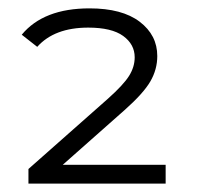

<svg xmlns="http://www.w3.org/2000/svg" viewBox="-20 -766 470 459"><path d="M130 -372H376V-327H48V-362L238 -530Q275 -563 288.5 -584.5Q302 -606 302 -629Q302 -660 274.5 -680Q247 -700 191 -700Q110 -700 69 -654L32 -683Q84 -746 194 -746Q272 -746 314 -714Q356 -682 356 -632Q356 -600 339.5 -571.5Q323 -543 278 -503Z"/></svg>

Font: Montserrat Alternates
Style: Regular
Weight: 400
Designer: Julieta Ulanovsky
Foundry: Julieta Ulanovsky
Version: Version 7.200;PS 007.200;hotconv 1.0.88;makeotf.lib2.5.64775